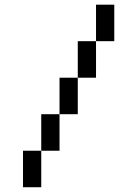

<svg xmlns="http://www.w3.org/2000/svg" viewBox="-20 -712 502 809"><path d="M384.6 -692.3H461.5V-615.4H384.6ZM384.6 -615.4H461.5V-538.5H384.6ZM307.7 -538.5H384.6V-461.5H307.7ZM307.7 -461.5H384.6V-384.6H307.7ZM230.8 -384.6H307.7V-307.7H230.8ZM230.8 -307.7H307.7V-230.8H230.8ZM153.8 -230.8H230.8V-153.8H153.8ZM153.8 -153.8H230.8V-76.9H153.8ZM76.9 -76.9H153.8V0H76.9ZM76.9 0H153.8V76.9H76.9Z"/></svg>

Font: Jacquarda Bastarda 9
Style: Regular
Weight: 400
Designer: Sarah Cadigan-Fried
Version: Version 1.000; ttfautohint (v1.8.4.7-5d5b)